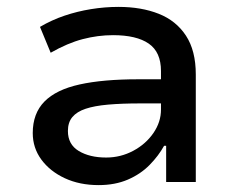

<svg xmlns="http://www.w3.org/2000/svg" viewBox="-20 -528 680 557"><path d="M266 9Q211 9 168 -11Q125 -31 100 -65Q75 -99 75 -142Q75 -199 109 -233.5Q143 -268 211 -283Q279 -298 381 -298H463V-228H387Q333 -228 293.5 -224.5Q254 -221 228.5 -212.5Q203 -204 190 -188.5Q177 -173 177 -148Q177 -109 208.5 -90Q240 -71 288 -71Q330 -71 366.5 -90.5Q403 -110 425 -142Q447 -174 447 -210V-322Q447 -377 411.5 -401.5Q376 -426 308 -426Q264 -426 220 -414.5Q176 -403 127 -375L96 -450Q130 -470 167 -482.5Q204 -495 244 -501.5Q284 -508 324 -508Q390 -508 440.5 -488Q491 -468 519.5 -424.5Q548 -381 548 -312V0H462V-105H456Q440 -76 414 -49.5Q388 -23 351 -7Q314 9 266 9Z"/></svg>

Font: Nunito Sans 12pt ExtraLight 6pt Medium
Style: Regular
Weight: 500
Version: Version 3.101;gftools[0.9.27]